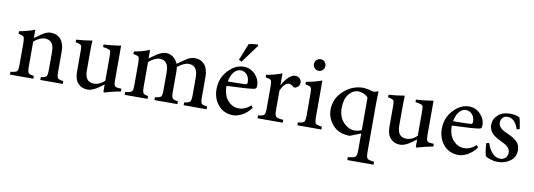

<svg xmlns="http://www.w3.org/2000/svg" viewBox="-66 -1112 4965 1786"><g transform="rotate(10 2416.5 -219.0)"><path d="M527 0H315V-27Q357 -32 367 -45Q377 -58 377 -110V-277Q377 -387 291 -387Q243 -387 188 -340V-104Q188 -55 198 -44Q207 -32 249 -27V0H28V-27Q78 -32 89 -44Q100 -56 100 -105V-311Q100 -358 91 -369Q82 -380 41 -388V-412Q129 -428 188 -453V-374Q251 -418 254 -420Q298 -450 336 -450Q396 -450 431 -409Q465 -368 465 -296V-104Q465 -55 475 -44Q484 -32 527 -27Z M1072 -51V-24Q1041 -20 993 -8Q939 6 919 12L912 6V-63Q867 -28 842 -14Q798 12 763 12Q707 12 673 -25Q638 -61 638 -136V-334Q638 -370 632 -381Q625 -392 605 -397L578 -403V-427Q597 -428 654 -434Q679 -437 729 -445Q726 -412 726 -299V-162Q726 -53 811 -53Q866 -53 912 -98V-333Q912 -371 905 -382Q897 -392 872 -397L837 -403V-427Q881 -429 929 -435Q953 -437 1000 -445V-113Q1000 -76 1009 -65Q1017 -54 1046 -52Z M1886 0H1669V-27Q1713 -32 1724 -45Q1735 -57 1735 -107V-274Q1735 -387 1650 -387Q1604 -387 1545 -339Q1548 -321 1548 -297V-101Q1548 -56 1559 -44Q1569 -32 1610 -27V0H1393V-27Q1438 -32 1449 -44Q1460 -55 1460 -102V-276Q1460 -387 1376 -387Q1331 -387 1273 -339V-102Q1273 -56 1283 -44Q1292 -32 1328 -27V0H1112V-27Q1161 -32 1173 -44Q1185 -55 1185 -103V-311Q1185 -358 1177 -370Q1168 -381 1126 -388V-412Q1210 -427 1272 -453V-372Q1335 -417 1343 -422Q1390 -450 1425 -450Q1462 -450 1492 -428Q1522 -406 1537 -368L1618 -424Q1659 -450 1694 -450Q1754 -450 1789 -410Q1823 -369 1823 -296V-102Q1823 -54 1833 -43Q1842 -32 1886 -27Z M2129 -492 2102 -506Q2110 -524 2124 -560Q2138 -595 2151 -628L2166 -665Q2174 -669 2209 -673Q2231 -676 2243 -676Q2249 -676 2252 -675L2256 -665ZM2291 -109 2306 -87Q2265 -34 2220 -11Q2174 12 2140 12Q2050 12 1997 -50Q1944 -112 1944 -201Q1944 -305 2011 -377Q2079 -450 2158 -450H2159Q2221 -450 2266 -404Q2311 -357 2311 -297Q2311 -281 2306 -274Q2301 -266 2287 -264Q2230 -254 2030 -247Q2031 -155 2075 -108Q2119 -60 2177 -60Q2238 -60 2291 -109ZM2135 -412Q2101 -412 2073 -380Q2045 -347 2035 -289Q2114 -289 2196 -292Q2219 -292 2219 -312Q2219 -314 2219 -315Q2219 -354 2197 -383Q2173 -412 2135 -412Z M2523 -343H2525Q2588 -450 2644 -450Q2670 -450 2687 -434Q2704 -418 2704 -398Q2704 -359 2669 -344Q2652 -337 2642 -347Q2621 -367 2598 -367Q2579 -367 2559 -347Q2538 -326 2523 -287V-104Q2523 -55 2536 -43Q2548 -31 2605 -27V0H2367V-27Q2413 -32 2424 -44Q2435 -56 2435 -104V-313Q2435 -360 2426 -371Q2417 -382 2375 -388V-412Q2453 -424 2523 -452Z M2850 -533Q2828 -533 2812 -549Q2796 -565 2796 -587Q2796 -611 2812 -627Q2828 -643 2851 -643Q2873 -643 2889 -627Q2904 -611 2904 -587Q2904 -565 2888 -549Q2872 -533 2850 -533ZM2970 0H2743V-27Q2790 -32 2801 -44Q2812 -56 2812 -107V-312Q2812 -359 2803 -370Q2794 -381 2751 -388V-412Q2839 -427 2900 -451V-107Q2900 -56 2911 -44Q2922 -32 2970 -27Z M3504 238H3257V210Q3315 205 3328 192Q3341 180 3341 129V-28L3240 12Q3136 12 3079 -52Q3022 -116 3022 -198Q3022 -303 3104 -377Q3184 -450 3289 -450Q3291 -450 3292 -450Q3341 -445 3362 -436Q3379 -431 3390 -431Q3407 -433 3428 -442L3432 -439Q3429 -376 3429 -333V131Q3429 181 3441 193Q3452 205 3504 210ZM3341 -60V-367Q3325 -386 3299 -398Q3272 -409 3249 -409Q3197 -409 3159 -362Q3121 -315 3121 -231Q3121 -146 3169 -96Q3216 -45 3274 -45Q3311 -45 3341 -60Z M4023 -51V-24Q3992 -20 3944 -8Q3890 6 3870 12L3863 6V-63Q3818 -28 3793 -14Q3749 12 3714 12Q3658 12 3624 -25Q3589 -61 3589 -136V-334Q3589 -370 3583 -381Q3576 -392 3556 -397L3529 -403V-427Q3548 -428 3605 -434Q3630 -437 3680 -445Q3677 -412 3677 -299V-162Q3677 -53 3762 -53Q3817 -53 3863 -98V-333Q3863 -371 3856 -382Q3848 -392 3823 -397L3788 -403V-427Q3832 -429 3880 -435Q3904 -437 3951 -445V-113Q3951 -76 3960 -65Q3968 -54 3997 -52Z M4419 -109 4434 -87Q4393 -34 4348 -11Q4302 12 4268 12Q4178 12 4125 -50Q4072 -112 4072 -201Q4072 -305 4139 -377Q4207 -450 4286 -450H4287Q4349 -450 4394 -404Q4439 -357 4439 -297Q4439 -281 4434 -274Q4429 -266 4415 -264Q4358 -254 4158 -247Q4159 -155 4203 -108Q4247 -60 4305 -60Q4366 -60 4419 -109ZM4263 -412Q4229 -412 4201 -380Q4173 -347 4163 -289Q4242 -289 4324 -292Q4347 -292 4347 -312Q4347 -314 4347 -315Q4347 -354 4325 -383Q4301 -412 4263 -412Z M4786 -324 4759 -317Q4726 -417 4656 -417Q4628 -417 4611 -399Q4593 -380 4593 -351Q4593 -300 4676 -266Q4740 -239 4772 -208Q4804 -177 4804 -127Q4804 -61 4754 -25Q4703 12 4636 12Q4601 12 4568 1Q4535 -9 4520 -21Q4515 -32 4509 -73Q4503 -114 4503 -143L4530 -147Q4545 -94 4578 -58Q4611 -21 4654 -21Q4683 -21 4703 -40Q4723 -59 4723 -89Q4723 -119 4704 -139Q4685 -159 4644 -178Q4616 -191 4599 -201Q4581 -211 4560 -228Q4539 -245 4529 -268Q4518 -290 4518 -318Q4518 -373 4561 -412Q4604 -450 4673 -450Q4722 -450 4764 -432Q4777 -396 4786 -324Z"/></g></svg>

Font: Shafarik
Style: Regular
Weight: 400
Version: Version 1.001; ttfautohint (v1.8.4.7-5d5b)